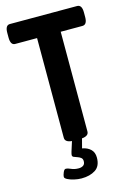

<svg xmlns="http://www.w3.org/2000/svg" viewBox="-135 -766 709 1043"><g transform="rotate(-15 219.5 -244.5)"><path d="M206 2Q153 2 153 -27V-588H30Q4 -588 4 -631V-657Q4 -700 30 -700H408Q435 -700 435 -657V-631Q435 -588 408 -588H286V-27Q286 2 234 2ZM190 211Q170 211 148.5 206Q127 201 112.5 193.5Q98 186 98 178Q98 169 104.5 153.5Q111 138 119 138Q131 138 148 146Q165 154 189 154Q204 154 214.5 147Q225 140 225 123Q225 110 216.5 103.5Q208 97 197 93.5Q186 90 178 86.5Q170 83 170 75Q170 70 174 56Q178 42 194 -7H250L234 54Q263 59 281 76Q299 93 299 123Q299 171 268 191Q237 211 190 211Z"/></g></svg>

Font: Asap Condensed SemiBold
Style: Regular
Weight: 600
Width: 3
Designer: Pablo Cosgaya
Foundry: Omnibus-Type
Version: Version 3.001; ttfautohint (v1.8.4.7-5d5b)